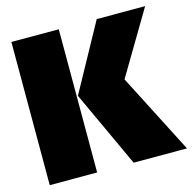

<svg xmlns="http://www.w3.org/2000/svg" viewBox="-103 -801 905 904"><g transform="rotate(-15 349.5 -349.0)"><path d="M261 -698H30V0H261ZM682 -698H446L267 -372L439 0H699L499 -390Z"/></g></svg>

Font: Fira Sans Ultra
Style: Regular
Weight: 950
Designer: Carrois Corporate & Edenspiekermann AG
Foundry: Carrois Corporate GbR & Edenspiekermann AG
Version: Version 4.203;PS 004.203;hotconv 1.0.88;makeotf.lib2.5.64775